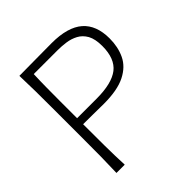

<svg xmlns="http://www.w3.org/2000/svg" viewBox="-191 -858 999 999"><g transform="rotate(-45 308.5 -358.0)"><path d="M101 0H161.9C159.5 -49 158.6 -98.1 158.1 -148.1C157.6 -198.1 157.6 -249 157.6 -301.9C178.1 -301.9 202.4 -301.9 230.5 -301.4C258.6 -301 284.3 -300.5 308.1 -300.5C375.2 -300.5 428.1 -310 466.7 -329.5C504.8 -348.6 531.9 -374.8 547.6 -408.1C563.3 -441 571 -478.6 571 -520C571 -584.8 552.4 -633.8 514.8 -666.7C477.1 -699.5 419 -716.2 340.5 -716.2C289.5 -716.2 243.8 -715.7 203.8 -715.2C163.3 -714.8 129 -714.3 101 -714.3C102.4 -673.8 103.3 -635.2 103.8 -598.1C104.3 -561 104.3 -520.5 104.3 -476.2V-237.6C104.3 -193.8 104.3 -153.3 103.8 -116.2C103.3 -79 102.4 -40.5 101 0ZM160.5 -668.1H337.1C356.2 -668.1 376.2 -666.7 397.1 -663.8C417.6 -661 437.1 -654.8 455.2 -645.2C473.3 -635.7 488.1 -621 499.5 -601C510.5 -581 516.2 -553.8 516.2 -519C516.2 -457.1 499 -412.9 464.8 -386.2C430 -359.5 375.7 -346.2 301 -346.2H157.6V-469C157.6 -505.7 157.6 -540 158.1 -571.9C158.6 -603.8 159 -635.7 160.5 -668.1Z"/></g></svg>

Font: Pinar Light
Style: Regular
Weight: 300
Designer: Amin Abedi
Version: Version 2.00;September 9, 2021;FontCreator 13.0.0.2683 64-bi